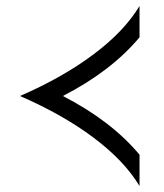

<svg xmlns="http://www.w3.org/2000/svg" viewBox="-20 -614 550 644"><path d="M47 -292Q190 -354 293.5 -431.5Q397 -509 448 -594V-489Q354 -376 191 -292Q354 -208 448 -95V10Q397 -75 293.5 -152.5Q190 -230 47 -292Z"/></svg>

Font: KoHo SemiBold
Style: Regular
Weight: 600
Designer: Cadson Demak & Katatrad Team
Foundry: Cadson Demak Co.,Ltd.
Version: Version 1.000; ttfautohint (v1.6)